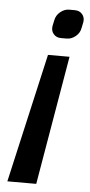

<svg xmlns="http://www.w3.org/2000/svg" viewBox="-52 -570 363 776"><g transform="rotate(5 129.5 -181.5)"><path d="M8.3 174.8 127.4 -348.6H214.8L125.5 174.8ZM173.3 -420.9Q154.3 -420.9 143.1 -434.6Q134.8 -444.8 134.8 -458.5Q134.8 -462.9 135.7 -467.8L140.6 -490.7Q144.5 -510.7 161.1 -524.4Q177.7 -538.1 196.8 -538.1H219.7Q239.7 -538.1 250.5 -524.4Q258.8 -514.2 258.8 -500.5Q258.8 -496.1 257.8 -490.7L252.9 -467.8Q249.5 -448.2 232.9 -434.6Q216.3 -420.9 196.8 -420.9Z"/></g></svg>

Font: Qaz
Style: Italic
Weight: 400
Italic angle: -11.25°
Designer: GGBotNet
Foundry: f0n7
Version: 0.70